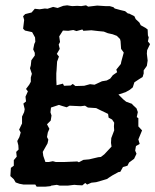

<svg xmlns="http://www.w3.org/2000/svg" viewBox="-20 -699 585 723"><path d="M118 4 113 -4H97H69L53 -7L39 -12L32 -24L19 -36L21 -67L32 -75V-96L43 -109L41 -127L50 -136L49 -152L45 -168L53 -183L58 -200L52 -211L63 -234V-244V-260L71 -277L73 -288L68 -309L78 -317L76 -335L85 -355L78 -364L90 -380L96 -391V-407L100 -421L93 -442L96 -453L98 -472L111 -490V-500L105 -513L109 -533L113 -542L112 -558L101 -578L74 -584L67 -591L71 -624L67 -638L75 -646L99 -652L111 -666L129 -664L149 -667L159 -666L180 -673L197 -669L218 -677L233 -679L245 -677L252 -676L271 -677L286 -676L304 -679L312 -674L346 -678L377 -676H393L407 -672L412 -667L434 -661L451 -657L462 -648H466L486 -638L491 -627L505 -614L510 -604L528 -594L536 -588L537 -566L540 -558L537 -543L545 -533L534 -510L533 -497L536 -471L533 -451L521 -434V-422L517 -409L504 -401L486 -389L480 -370L469 -361L453 -352L426 -343L444 -325L455 -316L477 -308L480 -304L494 -291L499 -277L495 -258L501 -254V-236V-223L515 -208L501 -174L506 -157L492 -149L489 -132L494 -120L485 -101L466 -87L460 -75L443 -70L433 -52L426 -51L404 -39L390 -30L383 -25L363 -19L342 -13L324 -11L308 -4L301 -10L290 -1L270 -2L260 -3L235 0H205L194 -3L173 0L170 2L150 4ZM277 -88 294 -97 316 -99 350 -107 360 -108 373 -118 386 -132 400 -147 398 -161 399 -179 410 -208 409 -223 410 -237 402 -249 389 -256 387 -270 377 -275 358 -284 342 -292 311 -294 300 -301 284 -299 242 -301 231 -295 214 -300 202 -304 172 -294 170 -276 174 -264 171 -245 157 -231 166 -214 160 -200 157 -183 162 -173 159 -159 141 -127 143 -112 151 -89H164L179 -92L190 -89H223L271 -91ZM264 -375 297 -376 319 -382 336 -380 364 -393 382 -396 395 -403 405 -416 421 -427 418 -437 435 -458 437 -468 446 -501 436 -515 434 -544 432 -552 420 -564 404 -570 386 -574 371 -580 350 -582 324 -585 294 -583 290 -588 268 -582 256 -586 237 -583 217 -584 203 -562 206 -541 201 -531 205 -515 194 -496 202 -486 195 -467 193 -434 192 -423V-401L193 -378L217 -384L221 -376L246 -377L254 -383Z"/></svg>

Font: Winky Rough
Style: Italic
Weight: 400
Italic angle: -8.97852°
Designer: Simon Atzbach
Foundry: typofactur
Version: Version 1.206